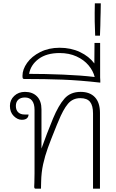

<svg xmlns="http://www.w3.org/2000/svg" viewBox="-20 -1142 705 1162"><path d="M585 -459V0H543V-455Q543 -503 525 -525.5Q507 -548 466 -548Q420 -548 391 -513.5Q362 -479 333 -407L324 -386Q287 -295 269.5 -246.5Q252 -198 241 -148Q230 -98 229 -42L228 0H197Q191 0 189 -3Q187 -6 187 -13Q187 -26 188 -36L189 -92V-477Q189 -514 174 -533Q159 -552 131 -552Q105 -552 90.5 -538.5Q76 -525 76 -501Q76 -476 90 -462.5Q104 -449 129 -449H153Q151 -417 112 -417Q86 -417 63 -440Q40 -463 40 -501Q40 -537 66 -561.5Q92 -586 131 -586Q177 -586 204 -558.5Q231 -531 231 -480V-243Q263 -333 301 -425Q334 -504 370 -545Q406 -586 468 -586Q524 -586 554.5 -553.5Q585 -521 585 -459Z M587 -642H586Q463 -656 359 -660Q255 -664 127 -664Q121 -664 118.5 -667Q116 -670 116 -683Q116 -722 144 -761.5Q172 -801 223.5 -827Q275 -853 341 -853Q409 -853 464 -827Q519 -801 551 -758L552 -882H586V-673Q587 -667 587 -655ZM553 -676Q544 -713 516 -746.5Q488 -780 443 -800.5Q398 -821 341 -821Q262 -821 214 -785.5Q166 -750 156 -695Q251 -695 361 -690.5Q471 -686 553 -676Z M553 -1064 554 -1122H590L589 -1064L588 -1031Q588 -998 585 -926H556Q552 -1029 553 -1064Z"/></svg>

Font: Krub ExtraLight
Style: Regular
Weight: 275
Designer: Ekaluck Peanpanawate
Foundry: Cadson Demak Co.,Ltd.
Version: Version 1.000; ttfautohint (v1.6)